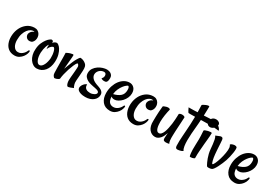

<svg xmlns="http://www.w3.org/2000/svg" viewBox="36 -1464 3307 2309"><g transform="rotate(30 1689.5 -310.0)"><path d="M298.8 -123Q298.8 -112.3 291.5 -90.3Q284.2 -68.4 267.6 -46.4Q251 -24.4 225.1 -7.8Q199.2 8.8 162.1 8.8Q109.4 8.8 73.7 -20Q38.1 -48.8 23.4 -102.5Q11.7 -147.5 17.1 -198.7Q22.5 -250 44.9 -293.9Q67.4 -337.9 107.4 -368.7Q147.5 -399.4 205.1 -402.3Q234.4 -403.3 253.9 -391.6Q273.4 -379.9 284.2 -361.3Q294.9 -342.8 296.9 -320.8Q298.8 -298.8 292.5 -279.3Q286.1 -259.8 272.9 -246.6Q259.8 -233.4 239.3 -232.4Q218.8 -230.5 205.6 -237.8Q192.4 -245.1 185.1 -255.9Q177.7 -266.6 175.3 -278.3Q172.9 -290 174.8 -298.8Q177.7 -311.5 184.6 -322.3Q190.4 -332 201.7 -341.8Q212.9 -351.6 231.4 -357.4Q228.5 -359.4 225.6 -359.4Q222.7 -359.4 219.7 -360.4Q215.8 -360.4 213.9 -361.3Q198.2 -361.3 178.2 -350.6Q158.2 -339.8 140.1 -316.4Q122.1 -293 109.9 -256.3Q97.7 -219.7 97.7 -168Q97.7 -145.5 102.5 -123.5Q107.4 -101.6 117.7 -84.5Q127.9 -67.4 143.1 -57.1Q158.2 -46.9 178.7 -46.9Q202.1 -46.9 220.2 -57.1Q238.3 -67.4 251 -81.1Q263.7 -94.7 271 -108.4Q278.3 -122.1 281.2 -128.9Q284.2 -134.8 291.5 -134.8Q298.8 -134.8 298.8 -123Z M625 -168Q623 -129.9 611.8 -97.7Q600.6 -65.4 581.1 -41.5Q561.5 -17.6 534.7 -3.9Q507.8 9.8 475.6 10.7Q447.3 11.7 422.4 -2.9Q397.5 -17.6 378.9 -43.9Q360.4 -70.3 351.1 -106.9Q341.8 -143.6 345.7 -186.5Q348.6 -236.3 364.3 -272Q379.9 -307.6 397.5 -331.1Q415 -354.5 430.2 -365.7Q445.3 -377 449.2 -378.9Q456.1 -381.8 461.9 -380.4Q467.8 -378.9 474.6 -377Q476.6 -376 478.5 -372.1Q482.4 -365.2 483.4 -346.7Q488.3 -357.4 496.1 -364.3Q503.9 -371.1 511.7 -374Q521.5 -377.9 531.2 -378.9Q538.1 -379.9 555.2 -368.2Q572.3 -356.4 588.4 -331.1Q604.5 -305.7 616.2 -265.1Q627.9 -224.6 625 -168ZM558.6 -179.7Q559.6 -203.1 557.1 -227.1Q554.7 -251 549.3 -271Q543.9 -291 536.1 -303.2Q528.3 -315.4 520.5 -315.4Q511.7 -313.5 501 -306.6Q492.2 -300.8 481.4 -288.1Q470.7 -275.4 460.9 -252Q460 -254.9 459 -262.7Q458 -269.5 457.5 -280.8Q457 -292 459 -311.5Q445.3 -294.9 438 -272.5Q430.7 -250 426.8 -229.5Q422.9 -205.1 420.9 -180.7Q419.9 -154.3 423.3 -128.9Q426.8 -103.5 435.1 -84Q443.4 -64.5 455.1 -52.7Q466.8 -41 483.4 -42Q500 -43 512.7 -55.7Q525.4 -68.4 535.2 -87.9Q544.9 -107.4 550.8 -131.8Q556.6 -156.2 558.6 -179.7Z M779.3 -26.4Q778.3 -20.5 769 -14.2Q759.8 -7.8 747.6 -2.9Q735.4 2 724.6 3.4Q713.9 4.9 710 1Q706.1 -2.9 697.3 -13.7Q688.5 -24.4 686.5 -48.8Q684.6 -74.2 684.6 -112.8Q684.6 -151.4 683.6 -198.2V-237.3Q683.6 -254.9 683.1 -278.3Q682.6 -301.8 681.6 -327.1Q690.4 -332 699.7 -336.4Q709 -340.8 716.8 -343.8Q725.6 -347.7 733.4 -349.6Q753.9 -355.5 764.6 -356.4Q775.4 -357.4 777.3 -349.6Q778.3 -343.8 776.4 -321.3Q774.4 -301.8 771.5 -262.2Q768.6 -222.7 761.7 -152.3Q774.4 -183.6 782.7 -206.1Q791 -228.5 796.9 -242.2Q802.7 -258.8 807.6 -268.6Q812.5 -281.2 820.3 -296.9Q828.1 -312.5 836.4 -326.2Q844.7 -339.8 852.1 -350.6Q859.4 -361.3 863.3 -363.3Q866.2 -365.2 880.9 -363.3Q895.5 -361.3 912.1 -354Q928.7 -346.7 944.3 -333.5Q960 -320.3 964.8 -301.8Q970.7 -280.3 969.2 -245.1Q967.8 -210 964.4 -172.9Q960.9 -135.7 959 -102.5Q957 -69.3 962.9 -51.8Q964.8 -42 968.8 -34.2Q970.7 -26.4 974.1 -20Q977.5 -13.7 981.4 -10.7Q958 0 943.4 4.9Q928.7 9.8 920.9 11.7Q911.1 14.6 907.2 13.7Q898.4 10.7 892.1 -1Q885.7 -12.7 880.9 -38.1Q878.9 -45.9 879.4 -64Q879.9 -82 881.8 -105Q883.8 -127.9 886.2 -152.8Q888.7 -177.7 890.1 -199.7Q891.6 -221.7 892.6 -237.8Q893.6 -253.9 892.6 -259.8Q887.7 -277.3 878.9 -284.7Q870.1 -292 865.2 -286.1Q852.5 -271.5 838.4 -238.8Q824.2 -206.1 811.5 -167.5Q798.8 -128.9 790 -90.8Q781.2 -52.7 779.3 -26.4Z M1192.4 -185.5Q1213.9 -177.7 1233.4 -170.9Q1252.9 -164.1 1267.6 -154.3Q1282.2 -144.5 1291 -131.3Q1299.8 -118.2 1299.8 -98.6Q1299.8 -75.2 1289.6 -54.7Q1279.3 -34.2 1259.8 -18.6Q1240.2 -2.9 1212.4 6.3Q1184.6 15.6 1150.4 15.6Q1112.3 15.6 1088.9 8.3Q1065.4 1 1052.7 -8.8Q1040 -18.6 1036.1 -28.3Q1032.2 -38.1 1032.2 -43.9Q1032.2 -55.7 1037.1 -69.8Q1042 -84 1055.7 -100.6Q1061.5 -107.4 1068.4 -113.3Q1082 -125 1095.7 -127.9Q1093.8 -105.5 1101.1 -91.3Q1108.4 -77.1 1120.6 -69.3Q1132.8 -61.5 1147.9 -58.6Q1163.1 -55.7 1176.8 -55.7Q1190.4 -55.7 1204.6 -59.6Q1218.8 -63.5 1230.5 -69.8Q1242.2 -76.2 1249.5 -84.5Q1256.8 -92.8 1256.8 -102.5Q1256.8 -113.3 1248 -120.1Q1239.3 -127 1226.1 -131.3Q1212.9 -135.7 1197.8 -138.2Q1182.6 -140.6 1168.9 -143.6Q1155.3 -146.5 1132.3 -151.9Q1109.4 -157.2 1087.4 -168.9Q1065.4 -180.7 1049.3 -200.2Q1033.2 -219.7 1033.2 -252Q1033.2 -289.1 1052.2 -316.9Q1071.3 -344.7 1099.1 -363.8Q1127 -382.8 1158.2 -392.6Q1189.5 -402.3 1213.9 -402.3Q1226.6 -402.3 1241.2 -398.9Q1255.9 -395.5 1268.6 -387.2Q1281.2 -378.9 1289.6 -365.2Q1297.9 -351.6 1297.9 -330.1Q1297.9 -308.6 1294.4 -295.4Q1291 -282.2 1284.7 -274.9Q1278.3 -267.6 1269.5 -265.6Q1260.7 -263.7 1249 -263.7Q1241.2 -263.7 1234.4 -265.6Q1228.5 -267.6 1221.7 -269.5Q1214.8 -271.5 1209 -276.4Q1218.8 -288.1 1224.1 -298.8Q1229.5 -309.6 1229.5 -325.2Q1229.5 -338.9 1222.2 -349.6Q1214.8 -360.4 1198.2 -360.4Q1180.7 -360.4 1164.6 -353.5Q1148.4 -346.7 1136.2 -335Q1124 -323.2 1116.7 -308.1Q1109.4 -293 1109.4 -275.4Q1109.4 -249 1129.4 -225.6Q1149.4 -202.1 1192.4 -185.5Z M1487.3 10.7Q1418.9 10.7 1381.8 -35.2Q1344.7 -81.1 1344.7 -155.3Q1344.7 -207 1359.9 -252.4Q1375 -297.9 1400.4 -331.1Q1425.8 -364.3 1459.5 -383.3Q1493.2 -402.3 1530.3 -402.3Q1566.4 -402.3 1591.8 -376.5Q1617.2 -350.6 1617.2 -302.7Q1617.2 -271.5 1603.5 -240.7Q1589.8 -210 1567.9 -186Q1545.9 -162.1 1519.5 -147.5Q1493.2 -132.8 1468.8 -132.8Q1453.1 -132.8 1442.4 -136.7Q1431.6 -140.6 1422.9 -148.4Q1425.8 -92.8 1447.3 -70.8Q1468.8 -48.8 1502.9 -48.8Q1526.4 -48.8 1544.4 -58.6Q1562.5 -68.4 1575.2 -81.1Q1587.9 -93.8 1595.7 -106.9Q1603.5 -120.1 1606.4 -127Q1609.4 -132.8 1616.7 -132.8Q1624 -132.8 1624 -121.1Q1624 -110.4 1616.7 -88.4Q1609.4 -66.4 1592.8 -44.4Q1576.2 -22.5 1550.3 -5.9Q1524.4 10.7 1487.3 10.7ZM1532.2 -360.4Q1526.4 -360.4 1510.3 -348.1Q1494.1 -335.9 1476.1 -312.5Q1458 -289.1 1442.9 -256.3Q1427.7 -223.6 1423.8 -182.6Q1482.4 -196.3 1516.6 -225.6Q1550.8 -254.9 1550.8 -311.5Q1550.8 -339.8 1543.9 -350.1Q1537.1 -360.4 1532.2 -360.4Z M1948.2 -123Q1948.2 -112.3 1940.9 -90.3Q1933.6 -68.4 1917 -46.4Q1900.4 -24.4 1874.5 -7.8Q1848.6 8.8 1811.5 8.8Q1758.8 8.8 1723.1 -20Q1687.5 -48.8 1672.9 -102.5Q1661.1 -147.5 1666.5 -198.7Q1671.9 -250 1694.3 -293.9Q1716.8 -337.9 1756.8 -368.7Q1796.9 -399.4 1854.5 -402.3Q1883.8 -403.3 1903.3 -391.6Q1922.9 -379.9 1933.6 -361.3Q1944.3 -342.8 1946.3 -320.8Q1948.2 -298.8 1941.9 -279.3Q1935.5 -259.8 1922.4 -246.6Q1909.2 -233.4 1888.7 -232.4Q1868.2 -230.5 1855 -237.8Q1841.8 -245.1 1834.5 -255.9Q1827.1 -266.6 1824.7 -278.3Q1822.3 -290 1824.2 -298.8Q1827.1 -311.5 1834 -322.3Q1839.8 -332 1851.1 -341.8Q1862.3 -351.6 1880.9 -357.4Q1877.9 -359.4 1875 -359.4Q1872.1 -359.4 1869.1 -360.4Q1865.2 -360.4 1863.3 -361.3Q1847.7 -361.3 1827.6 -350.6Q1807.6 -339.8 1789.6 -316.4Q1771.5 -293 1759.3 -256.3Q1747.1 -219.7 1747.1 -168Q1747.1 -145.5 1752 -123.5Q1756.8 -101.6 1767.1 -84.5Q1777.3 -67.4 1792.5 -57.1Q1807.6 -46.9 1828.1 -46.9Q1851.6 -46.9 1869.6 -57.1Q1887.7 -67.4 1900.4 -81.1Q1913.1 -94.7 1920.4 -108.4Q1927.7 -122.1 1930.7 -128.9Q1933.6 -134.8 1940.9 -134.8Q1948.2 -134.8 1948.2 -123Z M2226.6 -363.3Q2226.6 -374 2239.7 -379.4Q2252.9 -384.8 2268.1 -384.8Q2283.2 -384.8 2295.9 -379.4Q2308.6 -374 2307.6 -365.2Q2306.6 -358.4 2305.7 -338.4Q2304.7 -318.4 2303.2 -291Q2301.8 -263.7 2299.8 -232.4Q2297.9 -201.2 2296.4 -171.4Q2294.9 -141.6 2294.4 -116.2Q2293.9 -90.8 2293.9 -77.1Q2293.9 -59.6 2295.9 -44.9Q2297.9 -32.2 2300.8 -20Q2303.7 -7.8 2309.6 -2.9Q2301.8 0 2293.5 1Q2285.2 2 2278.3 2.9Q2270.5 3.9 2262.7 3.9Q2246.1 3.9 2234.9 -2.9Q2223.6 -9.8 2223.6 -31.2Q2223.6 -42 2225.1 -62.5Q2226.6 -83 2228.5 -106.4Q2221.7 -85.9 2211.9 -64.5Q2202.1 -43 2188 -26.4Q2173.8 -9.8 2156.2 1Q2138.7 11.7 2116.2 11.7Q2090.8 11.7 2069.8 1Q2048.8 -9.8 2033.2 -29.8Q2017.6 -49.8 2009.8 -79.1Q2002 -108.4 2003.9 -146.5Q2003.9 -175.8 2004.9 -209Q2005.9 -237.3 2007.8 -274.4Q2009.8 -311.5 2014.6 -351.6Q2015.6 -355.5 2028.3 -361.3Q2041 -367.2 2056.6 -371.1Q2072.3 -375 2086.9 -374Q2101.6 -373 2108.4 -362.3Q2103.5 -344.7 2098.6 -320.8Q2093.8 -296.9 2089.8 -271.5Q2085.9 -246.1 2084 -221.7Q2082 -197.3 2082 -176.8Q2082 -158.2 2084 -136.2Q2085.9 -114.3 2091.3 -95.2Q2096.7 -76.2 2106.9 -63.5Q2117.2 -50.8 2133.8 -50.8Q2152.3 -50.8 2166.5 -66.9Q2180.7 -83 2190.4 -108.4Q2200.2 -133.8 2207 -166.5Q2213.9 -199.2 2218.3 -231.4Q2222.7 -263.7 2224.1 -293.5Q2225.6 -323.2 2226.6 -343.8V-363.3Z M2743.2 -434.6Q2732.4 -436.5 2714.4 -438.5Q2696.3 -440.4 2677.7 -441.4Q2656.2 -442.4 2631.8 -442.4Q2607.4 -444.3 2570.8 -442.9Q2534.2 -441.4 2494.1 -441.4Q2493.2 -416 2490.7 -389.6Q2488.3 -363.3 2486.3 -337.9Q2481.4 -291 2478 -242.2Q2474.6 -193.4 2474.6 -149.4Q2474.6 -105.5 2480 -69.8Q2485.4 -34.2 2500 -13.7Q2488.3 -4.9 2474.6 -0.5Q2460.9 3.9 2450.2 5.9Q2437.5 8.8 2424.8 8.8Q2413.1 8.8 2405.3 1Q2397.5 -6.8 2396.5 -26.4Q2394.5 -59.6 2396 -93.3Q2397.5 -127 2399.9 -164.1Q2402.3 -201.2 2405.3 -243.7Q2408.2 -286.1 2411.1 -336.9Q2414.1 -389.6 2414.1 -439.5Q2377 -438.5 2351.6 -438.5Q2326.2 -438.5 2323.2 -439.5Q2320.3 -441.4 2316.4 -448.2Q2312.5 -454.1 2306.2 -465.8Q2299.8 -477.5 2290 -499Q2308.6 -499 2330.6 -499Q2352.5 -499 2371.1 -500Q2392.6 -501 2414.1 -502Q2413.1 -517.6 2413.1 -535.2Q2412.1 -548.8 2412.1 -565.9Q2412.1 -583 2411.1 -597.7Q2411.1 -603.5 2425.3 -611.8Q2439.5 -620.1 2456.1 -627Q2472.7 -633.8 2486.8 -635.7Q2501 -637.7 2501 -628.9Q2501 -620.1 2500.5 -586.4Q2500 -552.7 2498 -504.9Q2507.8 -504.9 2512.7 -505.9Q2564.5 -507.8 2596.2 -510.3Q2627.9 -512.7 2648.4 -510.7Q2668.9 -508.8 2684.6 -501Q2700.2 -493.2 2719.7 -475.6Q2726.6 -469.7 2731.4 -462.9Q2736.3 -457 2739.7 -449.7Q2743.2 -442.4 2743.2 -434.6Z M2585 -345.7Q2585 -351.6 2600.6 -358.4Q2616.2 -365.2 2635.3 -369.6Q2654.3 -374 2670.4 -374.5Q2686.5 -375 2686.5 -367.2Q2686.5 -352.5 2684.6 -325.7Q2682.6 -298.8 2679.7 -269Q2676.8 -239.3 2673.8 -209.5Q2670.9 -179.7 2669.9 -159.2Q2668 -137.7 2666 -112.3Q2664.1 -90.8 2663.1 -64.5Q2662.1 -38.1 2663.1 -10.7Q2663.1 -5.9 2653.3 -1Q2643.6 3.9 2631.8 6.3Q2620.1 8.8 2609.4 8.8Q2598.6 8.8 2597.7 4.9Q2595.7 1 2593.8 -8.8Q2591.8 -18.6 2589.8 -36.6Q2587.9 -54.7 2586.9 -83.5Q2585.9 -112.3 2587.9 -153.3Q2591.8 -234.4 2588.9 -278.8Q2585.9 -323.2 2585 -345.7ZM2653.3 -540Q2672.9 -540 2690.4 -528.3Q2708 -516.6 2708 -497.1Q2708 -482.4 2700.7 -468.8Q2693.4 -455.1 2682.6 -444.3Q2671.9 -433.6 2658.2 -427.2Q2644.5 -420.9 2632.8 -420.9Q2617.2 -420.9 2607.4 -426.3Q2597.7 -431.6 2592.3 -439Q2586.9 -446.3 2585 -455.1Q2583 -463.9 2583 -471.7Q2583 -481.4 2585.9 -493.7Q2588.9 -505.9 2596.7 -516.1Q2604.5 -526.4 2618.2 -533.2Q2631.8 -540 2653.3 -540ZM2628.9 -449.2Q2634.8 -449.2 2642.1 -453.6Q2649.4 -458 2655.8 -463.9Q2662.1 -469.7 2666.5 -476.6Q2670.9 -483.4 2670.9 -488.3Q2670.9 -496.1 2663.1 -496.1Q2658.2 -496.1 2650.9 -492.2Q2643.6 -488.3 2636.7 -482.9Q2629.9 -477.5 2625.5 -471.2Q2621.1 -464.8 2621.1 -459Q2621.1 -449.2 2628.9 -449.2Z M2879.9 -50.8Q2888.7 -50.8 2903.3 -82Q2918 -113.3 2931.2 -157.2Q2944.3 -201.2 2952.6 -248Q2960.9 -294.9 2957 -327.1Q2955.1 -337.9 2951.7 -344.7Q2948.2 -351.6 2943.4 -359.4Q2949.2 -367.2 2958 -371.6Q2966.8 -376 2974.6 -377.9Q2984.4 -380.9 2994.1 -381.8Q3017.6 -382.8 3028.3 -374Q3034.2 -368.2 3034.2 -346.7Q3034.2 -325.2 3029.8 -296.4Q3025.4 -267.6 3018.1 -235.8Q3010.7 -204.1 3002 -177.7Q2993.2 -152.3 2980.5 -122.6Q2967.8 -92.8 2954.1 -65.9Q2940.4 -39.1 2926.8 -20Q2913.1 -1 2903.3 2.9Q2882.8 10.7 2862.8 10.7Q2842.8 10.7 2837.9 5.9Q2835.9 3.9 2829.1 -7.8Q2822.3 -19.5 2814 -38.1Q2805.7 -56.6 2796.4 -81.5Q2787.1 -106.4 2780.3 -134.8Q2773.4 -163.1 2770.5 -196.3Q2767.6 -229.5 2764.2 -261.2Q2760.7 -293 2754.9 -320.3Q2749 -347.7 2737.3 -365.2L2783.2 -383.8Q2789.1 -386.7 2796.9 -389.2Q2804.7 -391.6 2812.5 -390.6Q2820.3 -389.6 2826.7 -383.3Q2833 -377 2835 -361.3Q2836.9 -343.8 2838.4 -319.3Q2839.8 -294.9 2841.3 -268.6Q2842.8 -242.2 2844.7 -216.3Q2846.7 -190.4 2848.6 -169.9Q2850.6 -148.4 2854 -127Q2857.4 -105.5 2861.8 -88.9Q2866.2 -72.3 2870.6 -61.5Q2875 -50.8 2879.9 -50.8Z M3216.8 10.7Q3148.4 10.7 3111.3 -35.2Q3074.2 -81.1 3074.2 -155.3Q3074.2 -207 3089.4 -252.4Q3104.5 -297.9 3129.9 -331.1Q3155.3 -364.3 3189 -383.3Q3222.7 -402.3 3259.8 -402.3Q3295.9 -402.3 3321.3 -376.5Q3346.7 -350.6 3346.7 -302.7Q3346.7 -271.5 3333 -240.7Q3319.3 -210 3297.4 -186Q3275.4 -162.1 3249 -147.5Q3222.7 -132.8 3198.2 -132.8Q3182.6 -132.8 3171.9 -136.7Q3161.1 -140.6 3152.3 -148.4Q3155.3 -92.8 3176.8 -70.8Q3198.2 -48.8 3232.4 -48.8Q3255.9 -48.8 3273.9 -58.6Q3292 -68.4 3304.7 -81.1Q3317.4 -93.8 3325.2 -106.9Q3333 -120.1 3335.9 -127Q3338.9 -132.8 3346.2 -132.8Q3353.5 -132.8 3353.5 -121.1Q3353.5 -110.4 3346.2 -88.4Q3338.9 -66.4 3322.3 -44.4Q3305.7 -22.5 3279.8 -5.9Q3253.9 10.7 3216.8 10.7ZM3261.7 -360.4Q3255.9 -360.4 3239.7 -348.1Q3223.6 -335.9 3205.6 -312.5Q3187.5 -289.1 3172.4 -256.3Q3157.2 -223.6 3153.3 -182.6Q3211.9 -196.3 3246.1 -225.6Q3280.3 -254.9 3280.3 -311.5Q3280.3 -339.8 3273.4 -350.1Q3266.6 -360.4 3261.7 -360.4Z"/></g></svg>

Font: Rancho
Style: Regular
Weight: 400
Designer: Font Diner, Inc
Foundry: Font Diner, Inc
Version: Version 1.000